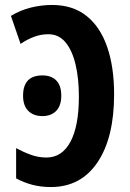

<svg xmlns="http://www.w3.org/2000/svg" viewBox="-20 -744 523 774"><path d="M185 10Q145 10 110.5 1Q76 -8 45 -25V-147Q74 -131 104.5 -120Q135 -109 167 -109Q230 -109 264 -172.5Q298 -236 298 -355Q298 -428 284.5 -484.5Q271 -541 244 -573.5Q217 -606 175 -606Q145 -606 117 -595.5Q89 -585 63 -567L24 -680Q62 -703 104.5 -713.5Q147 -724 190 -724Q273 -724 328.5 -680Q384 -636 412 -555Q440 -474 440 -364Q440 -189 373 -89.5Q306 10 185 10ZM73 -358Q73 -440 151 -440Q187 -440 207 -419.5Q227 -399 227 -358Q227 -318 206.5 -297Q186 -276 151 -276Q115 -276 94 -297Q73 -318 73 -358Z"/></svg>

Font: Noto Sans ExtraCondensed
Style: Bold
Weight: 700
Width: 2
Designer: Monotype Design Team
Foundry: Monotype Imaging Inc.
Version: Version 2.013; ttfautohint (v1.8.4.7-5d5b)